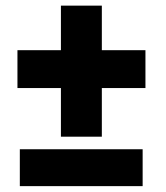

<svg xmlns="http://www.w3.org/2000/svg" viewBox="-20 -651 579 671"><path d="M488.3 -475.6V-343.3H335.9V-173.3H192.9V-343.3H41V-475.6H192.9V-631.3H335.9V-475.6ZM478.5 -129.4V-0.5H49.3V-129.4Z"/></svg>

Font: Vazirmatn FD Black
Style: Regular
Weight: 900
Designer: Saber Rastikerdar
Foundry: Saber Rastikerdar
Version: Version 33.003